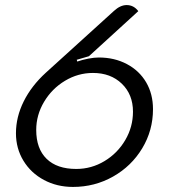

<svg xmlns="http://www.w3.org/2000/svg" viewBox="-20 -729 669 758"><path d="M43 -203Q43 -267 73.5 -328.5Q104 -390 161 -442L430 -686Q455 -709 480 -709Q508 -709 526 -685L331 -507L283 -493L285 -486Q305 -493 328.5 -497.5Q352 -502 370 -502Q432 -502 481 -476Q530 -450 557 -404Q584 -358 584 -298Q584 -214 541.5 -143.5Q499 -73 426.5 -32Q354 9 268 9Q205 9 153.5 -18.5Q102 -46 72.5 -94.5Q43 -143 43 -203ZM505 -288Q505 -356 461 -398.5Q417 -441 347 -441Q288 -441 236.5 -410Q185 -379 154 -327Q123 -275 123 -216Q123 -142 164 -102Q205 -62 281 -62Q341 -62 392.5 -93Q444 -124 474.5 -176Q505 -228 505 -288Z"/></svg>

Font: K2D Light
Style: Italic
Weight: 300
Italic angle: -10°
Designer: Katatrad Aksorn Co.,Ltd.
Foundry: Cadson Demak Co.,Ltd.
Version: Version 1.000; ttfautohint (v1.6)